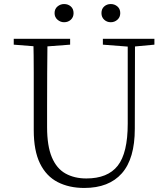

<svg xmlns="http://www.w3.org/2000/svg" viewBox="-20 -915 828 950"><path d="M297 -805Q279 -805 264.5 -817.5Q250 -830 250 -850Q250 -871 264.5 -883Q279 -895 297 -895Q317 -895 330.5 -883Q344 -871 344 -850Q344 -830 330.5 -817.5Q317 -805 297 -805ZM528 -805Q509 -805 495.5 -817.5Q482 -830 482 -850Q482 -871 495.5 -883Q509 -895 528 -895Q547 -895 561 -883Q575 -871 575 -850Q575 -830 561 -817.5Q547 -805 528 -805ZM397 15Q322 15 265.5 -14Q209 -43 178 -106Q147 -169 147 -271V-387Q147 -472 147 -556Q147 -640 145 -723H215Q214 -641 213.5 -557Q213 -473 213 -387V-286Q213 -193 236.5 -137Q260 -81 304 -56.5Q348 -32 407 -32Q513 -32 562.5 -95Q612 -158 612 -303V-723H648L647 -278Q647 -130 583 -57.5Q519 15 397 15ZM48 -694V-723H327V-694L194 -684H175ZM489 -694V-723H744V-694L636 -684H618Z"/></svg>

Font: Noto Serif KR ExtraLight ExtraLight
Style: Regular
Weight: 250
Version: Version 2.003-H1;hotconv 1.1.1;makeotfexe 2.6.0